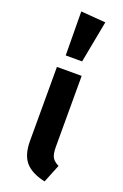

<svg xmlns="http://www.w3.org/2000/svg" viewBox="-161 -871 600 934"><g transform="rotate(20 139.5 -404.0)"><path d="M88 -823 216 -813 175 -596H90ZM197 -529V-162Q197 -125 206.5 -108Q216 -91 241 -79L203 15Q133 0 101 -37Q69 -74 69 -146V-529Z"/></g></svg>

Font: FiraGO Medium
Style: Regular
Weight: 500
Designer: bBox Type
Foundry: bBox Type GmbH
Version: Version 1.001;PS 001.001;hotconv 1.0.88;makeotf.lib2.5.64775